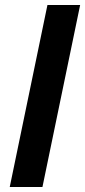

<svg xmlns="http://www.w3.org/2000/svg" viewBox="-20 -749 341 769"><path d="M19 0 170 -729H301L150 0Z"/></svg>

Font: Mona Sans ExtraLight SemiBold
Style: Italic
Weight: 600
Italic angle: -11.6951°
Version: Version 2.000